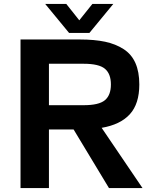

<svg xmlns="http://www.w3.org/2000/svg" viewBox="-20 -953 763 973"><path d="M433.1 -786.1H330.1L209 -933.1H315.9L381.8 -850.1L448.2 -933.1H554.2ZM84 0V-752.9H384.8Q459 -752.9 512.7 -741.5Q566.4 -730 606.4 -704.1Q646.5 -678.2 666.3 -633.5Q686 -588.9 686 -524.9Q686 -426.8 637.9 -374Q589.8 -321.3 495.1 -305.2L702.1 0H532.2L353 -296.9H228V0ZM403.8 -629.9H228V-419.9H403.8Q481.4 -419.9 511.7 -445.3Q542 -470.7 542 -524.9Q542 -579.1 511.7 -604.5Q481.4 -629.9 403.8 -629.9Z"/></svg>

Font: Standard
Style: Bold
Weight: 400
Designer: Bryce Wilner
Version: Version 2.000;PS 2.0;hotconv 16.6.51;makeotf.lib2.5.65220 DE